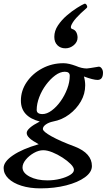

<svg xmlns="http://www.w3.org/2000/svg" viewBox="-80 -764 587 1057"><path d="M142 273Q84 273 38 258.5Q-8 244 -34 218.5Q-60 193 -60 161Q-60 126 -8.5 91Q43 56 133 30Q98 11 82.5 -3.5Q67 -18 67 -32Q67 -58 139 -95Q35 -122 35 -210Q35 -265 67 -312Q99 -359 152.5 -387.5Q206 -416 269 -416Q285 -416 302 -412Q319 -408 338 -401Q370 -387 398 -387Q405 -387 464 -397Q473 -397 480 -387Q487 -377 487 -364Q487 -324 457 -324Q433 -324 382 -343Q389 -319 389 -294Q389 -247 365 -205.5Q341 -164 301 -134Q261 -104 212 -95Q188 -90 172 -78.5Q156 -67 156 -54Q156 -40 203.5 -13.5Q251 13 332 43Q426 80 426 150Q426 184 387.5 212Q349 240 284.5 256.5Q220 273 142 273ZM154 -136Q178 -136 204.5 -155.5Q231 -175 253.5 -206.5Q276 -238 290 -275Q304 -312 304 -347Q304 -369 277 -369Q251 -369 224 -349Q197 -329 173.5 -297.5Q150 -266 136 -229Q122 -192 122 -159Q122 -136 154 -136ZM180 229Q218 229 251.5 220.5Q285 212 306 199Q327 186 327 171Q327 157 309 139Q291 121 264 103.5Q237 86 208.5 74.5Q180 63 158 63Q133 63 106.5 78Q80 93 62 115Q44 137 44 158Q44 188 83.5 208.5Q123 229 180 229ZM280 -498Q253 -498 236 -515Q219 -532 219 -561Q219 -594 239 -624Q259 -654 287.5 -678.5Q316 -703 343 -720Q370 -737 384 -743Q392 -746 397.5 -735.5Q403 -725 397 -720Q362 -690 340 -665.5Q318 -641 311 -621Q308 -608 316 -605Q333 -600 340 -586.5Q347 -573 347 -557Q347 -533 326.5 -515.5Q306 -498 280 -498Z"/></svg>

Font: Junicode SmExp
Style: Bold Italic
Weight: 700
Width: 6
Italic angle: -11°
Designer: Peter S. Baker
Version: Version 2.205; ttfautohint (v1.8.4)